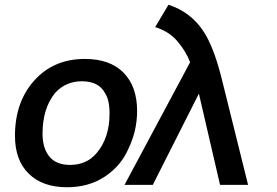

<svg xmlns="http://www.w3.org/2000/svg" viewBox="-20 -778 1164 808"><path d="M275 -84Q216 -84 187.5 -119.5Q159 -155 159 -215Q159 -322 212 -387Q257 -436 324 -436Q396 -436 422 -386Q441 -358 441 -300Q441 -197 386 -133Q344 -84 275 -84ZM262 10Q354 10 421.5 -35Q489 -80 520 -151Q557 -227 557 -311Q557 -414 500 -472Q443 -530 337 -530Q206 -530 124.5 -439.5Q43 -349 43 -206Q43 -104 101 -47Q159 10 262 10Z M1024 0 910 -459Q878 -582 837 -645Q784 -727 689 -758L633 -664Q691 -646 726 -605Q763 -562 780 -516L504 0H623L817 -384L906 0Z"/></svg>

Font: Brisa Sans Medium
Style: Italic
Weight: 600
Italic angle: -8°
Designer: Dalton Maag Ltd
Foundry: Dalton Maag Ltd
Version: Version 1.101;July 10, 2019;FontCreator 11.5.0.2425 64-bit